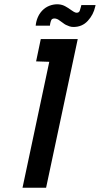

<svg xmlns="http://www.w3.org/2000/svg" viewBox="-20 -884 470 904"><path d="M363 -860 361 -852Q359 -843 355.5 -833.5Q352 -824 341 -824Q335 -824 327.5 -828.5Q320 -833 316 -836Q307 -842 301.5 -846Q296 -850 288 -854Q274 -862 257 -863.5Q240 -865 222 -860Q201 -854 185.5 -840.5Q170 -827 161 -809Q152 -791 149 -771L148 -763H215L216 -771Q218 -782 221.5 -789.5Q225 -797 237 -797Q242 -797 248.5 -794.5Q255 -792 261 -787Q266 -784 275 -777Q284 -770 290 -767Q298 -763 307 -760Q316 -757 326 -757Q367 -757 393.5 -786Q420 -815 428 -852L430 -860ZM150 -595 212 -593 86 0H197L346 -700H172Z"/></svg>

Font: Advent Pro
Style: Bold Italic
Weight: 700
Italic angle: -12°
Designer: VivaRado, Andreas Kalpakidis
Foundry: VivaRado, Andreas Kalpakidis
Version: Version 3.000